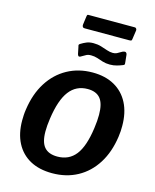

<svg xmlns="http://www.w3.org/2000/svg" viewBox="-160 -1242 1093 1357"><g transform="rotate(15 387.0 -563.5)"><path d="M354.8 10Q260 10 193 -26.6Q126 -63.3 90.3 -132.1Q54.6 -201 54.6 -296.5Q54.6 -315.2 55.8 -335.7Q56.9 -356.1 60.2 -376.8Q76.8 -494 130 -577.9Q183.2 -661.9 265.2 -706.9Q347.3 -752 449.6 -752Q542.7 -752 609.7 -714.4Q676.6 -676.7 712.3 -607Q748 -537.3 748 -440.2Q748 -421.8 746.9 -401.7Q745.7 -381.6 742.5 -360.6Q726.2 -245.4 673.7 -162.1Q621.2 -78.9 539.6 -34.4Q458.1 10 354.8 10ZM360.3 -113.2Q444.6 -113.2 493.6 -175.5Q542.5 -237.8 561.5 -375.3Q565.5 -403.7 567.4 -428.3Q569.2 -453 569.2 -474.3Q569.2 -555.4 539 -592.8Q508.8 -630.2 445.7 -630.2Q361.6 -630.2 311.4 -564.6Q261.2 -499.1 241.2 -358.4Q237.2 -331.3 235.3 -307.7Q233.5 -284 233.5 -263.7Q233.5 -184.8 264.7 -149Q295.9 -113.2 360.3 -113.2ZM642.3 -858.1Q625.6 -851.1 601.6 -844.2Q577.7 -837.3 550.2 -837.3Q520.7 -837.3 497.3 -844.7Q473.8 -852.1 452.8 -859.2Q431.7 -866.2 406.7 -866.2Q383 -866.2 369.1 -857.2Q355.2 -848.2 334.2 -837.4Q325.3 -833.6 320.6 -838.5Q315.9 -843.4 313.9 -853.4L305.1 -896.5Q304.1 -903.3 301.9 -910.3Q299.8 -917.3 310.4 -924Q330.2 -936.4 351.2 -945.1Q372.2 -953.7 401.3 -953.7Q432.1 -953.7 457.6 -945.9Q483.1 -938.1 505.7 -930.2Q528.4 -922.3 549.4 -922.3Q565.7 -922.3 578.3 -928.3Q590.9 -934.4 602.3 -942Q613.8 -949.5 624.2 -952.1Q634 -954.4 639.9 -949.3Q645.7 -944.3 646.7 -935L652 -884.2Q653 -876.9 653.2 -869.6Q653.4 -862.2 642.3 -858.1ZM668 -1118.2 658.6 -1053.6Q657.6 -1043.1 653.2 -1040.9Q648.9 -1038.7 636.5 -1038.7H312.4Q302 -1038.7 297.8 -1045.5Q293.7 -1052.3 294.7 -1061.3L303.4 -1125.6Q305.1 -1133.6 307.2 -1135.4Q309.3 -1137.3 314.8 -1137.3H654.4Q660.7 -1137.3 664.9 -1130.9Q669 -1124.4 668 -1118.2Z"/></g></svg>

Font: Libre Franklin Thin
Style: Italic
Weight: 100
Italic angle: -8°
Designer: Pablo Impallari, Rodrigo Fuenzalida, Nhung Nguyen
Foundry: Impallari Type
Version: Version 3.000